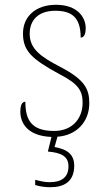

<svg xmlns="http://www.w3.org/2000/svg" viewBox="-20 -562 445 802"><path d="M191 220C247 220 290 197 290 130C290 74 248 60 208 52L220 9C298 4 353 -52 353 -131C353 -191 333 -230 231 -283C150 -325 104 -358 104 -421C104 -476 138 -517 211 -517C278 -517 317 -491 317 -405C331 -405 338 -419 338 -445C338 -489 304 -542 214 -542C129 -542 76 -493 76 -422C76 -349 113 -315 229 -252C311 -210 325 -180 325 -132C325 -69 284 -15 206 -15C111 -15 86 -61 86 -137C72 -137 65 -123 65 -95C65 -51 92 6 195 10L180 71C238 76 266 92 266 133C266 181 234 199 188 199C165 199 151 195 127 189V211C151 218 171 220 191 220Z"/></svg>

Font: Noto Serif Sinhala Thin
Style: Regular
Weight: 100
Designer: Jelle Bosma - Monotype Design Team
Foundry: Monotype Imaging Inc.
Version: Version 2.007